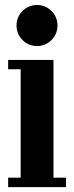

<svg xmlns="http://www.w3.org/2000/svg" viewBox="-20 -770 304 790"><path d="M13.5 0V-39H65V-485H13.5V-523.5H200V-39H251.5V0ZM132.5 -580.5Q97.5 -580.5 72.8 -605.2Q48 -630 48 -665.5Q48 -700 72.8 -724.8Q97.5 -749.5 132.5 -749.5Q167 -749.5 191.8 -724.8Q216.5 -700 216.5 -665.5Q216.5 -630 191.8 -605.2Q167 -580.5 132.5 -580.5Z"/></svg>

Font: Imbue Thin 10pt ExtraBold
Style: Regular
Weight: 800
Version: Version 1.102